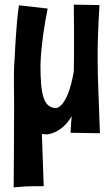

<svg xmlns="http://www.w3.org/2000/svg" viewBox="-20 -569 478 830"><path d="M412 7C407 -148 402 -226 402 -320C402 -381 404 -448 410 -547L299 -549C300 -480 300 -426 300 -379C300 -335 300 -298 299 -260C272 -102 223 -102 223 -102C168 -102 155 -161 155 -285C155 -285 155 -378 186 -532L62 -546C50 -475 43 -312 43 -312C38 -253 41 -194 41 -117C41 40 39 241 39 241C81 237 100 236 134 236H169C169 236 165 129 161 10C168 11 175 12 182 12C182 12 246 10 290 -67C288 -45 286 -21 285 5Z"/></svg>

Font: Rum Raisin
Style: Regular
Weight: 400
Designer: Astigmatic (AOETI)
Foundry: Astigmatic (AOETI)
Version: Version 1.000